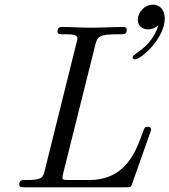

<svg xmlns="http://www.w3.org/2000/svg" viewBox="-20 -798 722 818"><path d="M545 -554C545 -549 549 -545 555 -545C582 -545 682 -636 682 -719C682 -755 662 -778 632 -778C594 -778 567 -744 567 -714C567 -689 585 -673 611 -673C629 -673 640 -679 655 -690C623 -591 545 -571 545 -554ZM62 -12C62 0 71 0 87 0H515C537 0 538 -1 544 -18L620 -233C620 -234 624 -245 624 -246C624 -258 612 -258 609 -258C597 -258 596 -255 589 -236C557 -147 514 -31 358 -31H277C246 -31 246 -34 246 -41C246 -47 249 -57 250 -63L386 -607C395 -642 401 -652 482 -652H492C509 -652 520 -652 520 -671C520 -683 509 -683 505 -683C460 -683 413 -680 367 -680C326 -680 284 -683 244 -683C238 -683 225 -683 225 -664C225 -652 233 -652 252 -652C283 -652 310 -652 310 -635C310 -632 310 -630 306 -616L171 -73C163 -39 157 -31 89 -31C73 -31 62 -31 62 -12Z"/></svg>

Font: CMU Serif
Style: Italic
Weight: 500
Italic angle: -14.04°
Version: Version 0.7.0